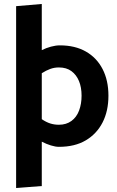

<svg xmlns="http://www.w3.org/2000/svg" viewBox="-20 -726 590 965"><path d="M281 -498Q357 -498 411.5 -467Q466 -436 495.5 -379Q525 -322 525 -245Q525 -168 495.5 -110.5Q466 -53 411 -20.5Q356 12 276 12Q259 12 236 5Q213 -2 190 -14V209L61 219V-695L190 -706V-474Q212 -485 236 -491.5Q260 -498 281 -498ZM276 -99Q313 -99 339 -118Q365 -137 377.5 -170.5Q390 -204 390 -245Q390 -287 377 -318.5Q364 -350 339 -368.5Q314 -387 276 -387Q253 -387 232.5 -379.5Q212 -372 190 -358V-127Q212 -112 232.5 -105.5Q253 -99 276 -99Z"/></svg>

Font: Catamaran Thin
Style: Bold
Weight: 700
Version: Version 2.000